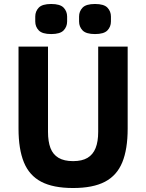

<svg xmlns="http://www.w3.org/2000/svg" viewBox="-20 -932 734 964"><path d="M73 -698H221V-270Q221 -221 233.5 -188.5Q246 -156 274 -139.5Q302 -123 347 -123Q392 -123 419.5 -139.5Q447 -156 460 -188.5Q473 -221 473 -270V-698H621V-286Q621 -183 594 -117Q567 -51 507 -19.5Q447 12 347 12Q247 12 187 -19.5Q127 -51 100 -117Q73 -183 73 -286ZM237 -761Q192 -761 174.5 -779.5Q157 -798 157 -824V-849Q157 -875 174.5 -893.5Q192 -912 237 -912Q282 -912 299.5 -893.5Q317 -875 317 -849V-824Q317 -798 299.5 -779.5Q282 -761 237 -761ZM457 -761Q412 -761 394.5 -779.5Q377 -798 377 -824V-849Q377 -875 394.5 -893.5Q412 -912 457 -912Q502 -912 519.5 -893.5Q537 -875 537 -849V-824Q537 -798 519.5 -779.5Q502 -761 457 -761Z"/></svg>

Font: IBM Plex Sans
Style: Regular
Weight: 400
Designer: Mike Abbink, Paul van der Laan, Pieter van Rosmalen
Foundry: Bold Monday
Version: Version 3.201